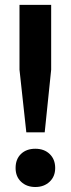

<svg xmlns="http://www.w3.org/2000/svg" viewBox="-20 -760 290 788"><path d="M88 -217 60 -474V-740H190V-474L163.5 -217ZM125 7.5Q89.5 7.5 66.8 -13.8Q44 -35 44 -70.5Q44 -107 66.2 -128.2Q88.5 -149.5 125 -149.5Q161.5 -149.5 184 -127.8Q206.5 -106 206.5 -70.5Q206.5 -35.5 183.5 -14Q160.5 7.5 125 7.5Z"/></svg>

Font: Encode Sans SC Condensed SemiBold
Style: Regular
Weight: 600
Width: 3
Designer: Multiple Designers
Foundry: Impallari Type
Version: Version 3.002